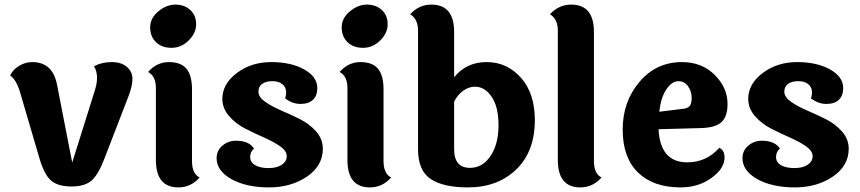

<svg xmlns="http://www.w3.org/2000/svg" viewBox="-20 -804 3740 835"><path d="M391 -406Q402 -439 402 -466.5Q402 -494 389 -516Q423 -534 465.5 -534Q508 -534 532 -513Q556 -492 556 -461Q556 -430 539 -386L434 -114Q409 -47 379.5 -20Q350 7 291.5 7Q233 7 203 -18Q173 -43 152 -114L66 -407Q50 -458 24 -476Q36 -501 63 -517.5Q90 -534 120 -534Q209 -534 228 -436L294 -97Z M743 -784Q782 -784 807.5 -760.5Q833 -737 833 -698.5Q833 -660 800.5 -628Q768 -596 726 -596Q684 -596 658.5 -620.5Q633 -645 633 -685Q633 -725 668.5 -754.5Q704 -784 743 -784ZM815 -415V-103Q815 -49 848 -32Q810 11 756 11Q658 11 658 -108V-421Q658 -473 624 -491Q662 -534 714.5 -534Q767 -534 791 -505Q815 -476 815 -415Z M1360 -421Q1360 -388 1341 -370Q1322 -352 1287 -352Q1252 -352 1220 -376Q1233 -417 1208 -438Q1192 -451 1164.5 -451Q1137 -451 1120.5 -439.5Q1104 -428 1104 -405Q1104 -382 1133 -361.5Q1162 -341 1203 -323.5Q1244 -306 1285 -285.5Q1326 -265 1355 -232Q1384 -199 1384 -157Q1384 -83 1315 -36Q1246 11 1149.5 11Q1053 11 988 -24Q922 -61 922 -116Q922 -149 947 -170.5Q972 -192 1007 -192Q1062 -192 1085 -158Q1068 -144 1068 -121Q1068 -98 1090 -85.5Q1112 -73 1148 -73Q1184 -73 1205.5 -87.5Q1227 -102 1227 -125Q1227 -148 1198 -168Q1169 -188 1128 -206Q1087 -224 1046 -245Q1005 -266 976 -299.5Q947 -333 947 -374Q947 -439 1010 -486.5Q1073 -534 1159.5 -534Q1246 -534 1303 -502Q1360 -470 1360 -421Z M1576 -784Q1615 -784 1640.5 -760.5Q1666 -737 1666 -698.5Q1666 -660 1633.5 -628Q1601 -596 1559 -596Q1517 -596 1491.5 -620.5Q1466 -645 1466 -685Q1466 -725 1501.5 -754.5Q1537 -784 1576 -784ZM1648 -415V-103Q1648 -49 1681 -32Q1643 11 1589 11Q1491 11 1491 -108V-421Q1491 -473 1457 -491Q1495 -534 1547.5 -534Q1600 -534 1624 -505Q1648 -476 1648 -415Z M1955 -155Q1955 -74 2024 -74Q2079 -74 2113.5 -126Q2148 -178 2148 -259Q2148 -340 2118 -383.5Q2088 -427 2046 -427Q2019 -427 1994.5 -409.5Q1970 -392 1955 -362ZM1955 -665V-468Q2008 -534 2096.5 -534Q2185 -534 2245.5 -466Q2306 -398 2306 -282Q2306 -145 2225 -67Q2144 11 2015 11Q1908 11 1853 -25.5Q1798 -62 1798 -155V-671Q1798 -721 1764 -742Q1802 -784 1856 -784Q1955 -784 1955 -665Z M2563 -665V-103Q2563 -49 2596 -32Q2558 11 2504 11Q2406 11 2406 -108V-671Q2406 -721 2372 -742Q2410 -784 2464 -784Q2563 -784 2563 -665Z M2847 -318 2952 -331Q2970 -333 2979 -342.5Q2988 -352 2988 -379Q2988 -406 2972.5 -428.5Q2957 -451 2930 -451Q2903 -451 2879 -417Q2855 -383 2847 -318ZM2969 -98Q3052 -98 3108 -161Q3131 -151 3131 -119Q3131 -71 3074 -30Q3017 11 2940 11Q2821 11 2754.5 -54Q2688 -119 2688 -240.5Q2688 -362 2761 -448Q2834 -534 2946 -534Q3032 -534 3088 -478.5Q3144 -423 3144 -352Q3144 -297 3118 -273Q3092 -249 3029 -247L2844 -242Q2851 -98 2969 -98Z M3647 -421Q3647 -388 3628 -370Q3609 -352 3574 -352Q3539 -352 3507 -376Q3520 -417 3495 -438Q3479 -451 3451.5 -451Q3424 -451 3407.5 -439.5Q3391 -428 3391 -405Q3391 -382 3420 -361.5Q3449 -341 3490 -323.5Q3531 -306 3572 -285.5Q3613 -265 3642 -232Q3671 -199 3671 -157Q3671 -83 3602 -36Q3533 11 3436.5 11Q3340 11 3275 -24Q3209 -61 3209 -116Q3209 -149 3234 -170.5Q3259 -192 3294 -192Q3349 -192 3372 -158Q3355 -144 3355 -121Q3355 -98 3377 -85.5Q3399 -73 3435 -73Q3471 -73 3492.5 -87.5Q3514 -102 3514 -125Q3514 -148 3485 -168Q3456 -188 3415 -206Q3374 -224 3333 -245Q3292 -266 3263 -299.5Q3234 -333 3234 -374Q3234 -439 3297 -486.5Q3360 -534 3446.5 -534Q3533 -534 3590 -502Q3647 -470 3647 -421Z"/></svg>

Font: Laila
Style: Bold
Weight: 700
Designer: Hitesh Malaviya
Foundry: Indian Type Foundry
Version: Version 1.302;PS 1.0;hotconv 1.0.78;makeotf.lib2.5.61930; tt